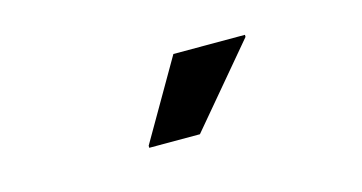

<svg xmlns="http://www.w3.org/2000/svg" viewBox="-34 -859 669 355"><g transform="rotate(-15 300.0 -682.0)"><path d="M219 -604V-608L307 -760H444V-756L316 -604Z"/></g></svg>

Font: Kufam SemiBold
Style: Regular
Weight: 600
Designer: Wael Morcos, Artur Schmal
Foundry: Original Type
Version: Version 1.300; ttfautohint (v1.8.3)